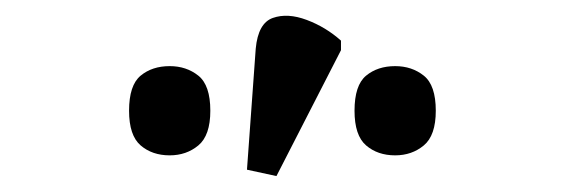

<svg xmlns="http://www.w3.org/2000/svg" viewBox="-20 -827 710 241"><path d="M327 -606 290 -614 301 -766Q304 -798 322.5 -804.5Q341 -811 365 -802Q389 -793 408 -776V-764ZM193 -632Q171 -632 156.5 -644.5Q142 -657 142 -688Q142 -720 156.5 -732Q171 -744 193 -744Q214 -744 229 -732Q244 -720 244 -688Q244 -657 229 -644.5Q214 -632 193 -632ZM476 -632Q454 -632 439.5 -644.5Q425 -657 425 -688Q425 -720 439.5 -732Q454 -744 476 -744Q497 -744 512 -732Q527 -720 527 -688Q527 -657 512 -644.5Q497 -632 476 -632Z"/></svg>

Font: NotoSerif-Regular
Style: Regular
Weight: 400
Designer: Monotype Design Team
Foundry: Monotype Imaging Inc.
Version: Version 2.007; ttfautohint (v1.8) -l 8 -r 50 -G 200 -x 14 -D